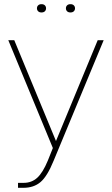

<svg xmlns="http://www.w3.org/2000/svg" viewBox="-20 -710 540 926"><path d="M66.9 195.8V171.9H94.2Q132.3 171.9 159.4 147.5Q186.5 123 210.9 64L234.9 3.9L20 -516.1H48.8L250 -29.8L451.2 -516.1H480L238.8 64.9Q208 140.6 175.3 168.2Q142.6 195.8 92.8 195.8ZM335.9 -655.5Q330.1 -649.9 319.8 -649.9Q309.6 -649.9 303.7 -655.5Q297.9 -661.1 297.9 -669.9Q297.9 -678.7 303.7 -684.3Q309.6 -689.9 319.8 -689.9Q330.1 -689.9 335.9 -684.3Q341.8 -678.7 341.8 -669.9Q341.8 -661.1 335.9 -655.5ZM196.3 -655.5Q190.4 -649.9 180.2 -649.9Q169.9 -649.9 164.1 -655.5Q158.2 -661.1 158.2 -669.9Q158.2 -678.7 164.1 -684.3Q169.9 -689.9 180.2 -689.9Q190.4 -689.9 196.3 -684.3Q202.1 -678.7 202.1 -669.9Q202.1 -661.1 196.3 -655.5Z"/></svg>

Font: Creato Display Thin
Style: Regular
Weight: 265
Version: Version 1.000